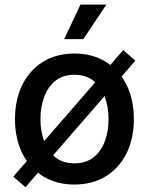

<svg xmlns="http://www.w3.org/2000/svg" viewBox="-20 -775 634 818"><path d="M296.9 11.2Q220.7 11.2 163.8 -23.7Q106.9 -58.6 75.4 -121.3Q43.9 -184.1 43.9 -267.1Q43.9 -351.1 75.4 -414.1Q106.9 -477.1 163.8 -512Q220.7 -546.9 296.9 -546.9Q373.5 -546.9 430.4 -512Q487.3 -477.1 518.8 -414.1Q550.3 -351.1 550.3 -267.1Q550.3 -184.1 518.8 -121.3Q487.3 -58.6 430.4 -23.7Q373.5 11.2 296.9 11.2ZM296.9 -79.1Q345.2 -79.1 377.7 -104.2Q410.2 -129.4 426.3 -172.1Q442.4 -214.8 442.4 -267.1Q442.4 -320.3 426.3 -363Q410.2 -405.8 377.7 -431.2Q345.2 -456.5 296.9 -456.5Q248.5 -456.5 216.6 -431.2Q184.6 -405.8 168.5 -363Q152.3 -320.3 152.3 -267.1Q152.3 -214.8 168.5 -172.1Q184.6 -129.4 216.6 -104.2Q248.5 -79.1 296.9 -79.1ZM88.4 22.5 36.6 -22.5 504.9 -561.5 556.6 -516.6ZM253.4 -608.4 322.8 -755.4H433.1L335 -608.4Z"/></svg>

Font: Inter 18pt Medium
Style: Regular
Weight: 500
Designer: Rasmus Andersson
Foundry: rsms
Version: Version 4.001;git-66647c0bb